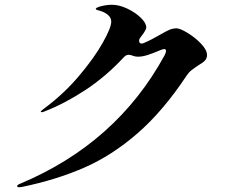

<svg xmlns="http://www.w3.org/2000/svg" viewBox="-20 -764 1040 806"><path d="M849 -533Q849 -519 840.5 -510Q832 -501 813 -490Q795 -478 783.5 -469Q772 -460 763 -446Q665 -298 557.5 -204.5Q450 -111 333 -60Q216 -9 71 21L60 22Q52 22 52 17Q52 12 65 7Q470 -163 671 -532Q677 -544 677 -550Q677 -558 669 -558Q665 -558 657 -555Q622 -540 599.5 -533Q577 -526 560 -526Q546 -526 532 -532Q524 -534 520 -534Q510 -534 502 -526Q424 -442 337.5 -385.5Q251 -329 169 -297Q160 -293 155 -293Q151 -293 151 -295Q151 -298 166 -309Q247 -369 311 -444.5Q375 -520 411 -584Q447 -648 447 -673Q447 -690 432.5 -702Q418 -714 395 -720Q382 -723 382 -727Q382 -731 397 -736Q425 -744 450 -744Q480 -744 514 -728Q548 -712 571 -689.5Q594 -667 594 -649Q594 -644 590.5 -637.5Q587 -631 583 -625L569 -606Q564 -600 564 -592Q564 -587 567 -584Q570 -581 575 -581Q579 -581 585 -584Q612 -595 655 -620Q679 -634 692.5 -639.5Q706 -645 721 -645Q736 -645 768 -625.5Q800 -606 824.5 -580Q849 -554 849 -533Z"/></svg>

Font: Shippori Mincho B1 ExtraBold
Style: Regular
Weight: 800
Designer: FONTDASU
Foundry: FONTDASU / Google Inc. / but / Adobe
Version: Version 3.110; ttfautohint (v1.8.3)